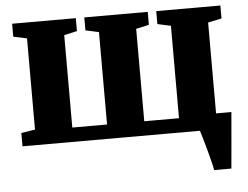

<svg xmlns="http://www.w3.org/2000/svg" viewBox="-51 -612 1107 856"><g transform="rotate(-5 502.0 -184.0)"><path d="M873.5 180Q871 165 864.5 139Q858 113 850.2 84.5Q842.5 56 835.5 32.8Q828.5 9.5 825.5 -0.5L792.5 -71H972.5Q971.5 -57.5 969.2 -31.8Q967 -6 964.2 25.5Q961.5 57 958.8 87.8Q956 118.5 953.8 143.5Q951.5 168.5 950.5 180ZM31.5 0V-59.5L93.5 -69.5V-477.5L33 -490.5V-548.5H318V-490.5L260 -477.5V-64H415.5V-477.5L356 -490.5V-548.5H640V-490.5L582 -477.5V-64H737.5V-477.5L678 -490.5V-548.5H965V-490.5L904 -477.5V-69.5L966 -59.5V0Z"/></g></svg>

Font: Merriweather 36pt Black
Style: Regular
Weight: 900
Version: Version 2.100